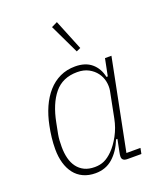

<svg xmlns="http://www.w3.org/2000/svg" viewBox="-142 -848 800 951"><g transform="rotate(-20 258.5 -372.5)"><path d="M369 0Q340 0 340 -23Q340 -32 343 -46L356 -111H349Q326 -54 288.5 -21Q251 12 197 12Q161 12 133 -1Q105 -14 86.5 -38Q68 -62 58.5 -95Q49 -128 49 -168Q49 -198 52.5 -228.5Q56 -259 62 -288Q72 -339 91 -381.5Q110 -424 137.5 -455Q165 -486 201 -503Q237 -520 281 -520Q335 -520 367.5 -492.5Q400 -465 410 -418H417L435 -508H469L374 -30H448L442 0ZM204 -18Q232 -18 254 -28Q276 -38 299 -61Q324 -86 345.5 -125.5Q367 -165 376 -211L403 -348Q407 -371 402 -396Q397 -421 381.5 -442Q366 -463 341 -476.5Q316 -490 281 -490Q204 -490 160.5 -437Q117 -384 99 -290L88 -234Q85 -218 84 -202.5Q83 -187 83 -168Q83 -135 90 -107.5Q97 -80 112 -60Q127 -40 149.5 -29Q172 -18 204 -18ZM241 -742 272 -757 337 -597 315 -587Z"/></g></svg>

Font: IBM Plex Sans Condensed ExtraLight
Style: Italic
Weight: 200
Width: 3
Italic angle: -11°
Designer: Mike Abbink, Paul van der Laan, Pieter van Rosmalen
Foundry: Bold Monday
Version: Version 1.3